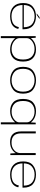

<svg xmlns="http://www.w3.org/2000/svg" viewBox="1736 -2454 938 4449"><g transform="rotate(90 2204.5 -229.0)"><path d="M356.5 5V-26.5Q235.5 -26.5 165.5 -94.5Q94.5 -162 94.5 -296.5Q94.5 -436 169 -499Q243.5 -562.5 356 -562.5Q472 -562.5 542 -501.5Q608.5 -442.5 611.5 -312.5H86.5V-282H657Q658 -291 658 -300.5Q658 -449.5 577 -522Q495 -594 356 -594Q222 -594 136.5 -521.5Q50 -449.5 50 -297Q50 -148.5 132.5 -71.5Q214.5 5 356.5 5ZM356.5 -26.5V5Q439 5 502.5 -17.5Q566.5 -39.5 603.5 -85Q640 -129 649 -185L608 -197.5Q599 -148 569.5 -107Q539 -66.5 482 -46Q425.5 -26.5 356.5 -26.5ZM291.5 -611.5H324L421.5 -677.5H378.5Z M817.5 220.5H863V-455L855 -588H817.5ZM1129 4.5Q1253 4.5 1329.5 -69Q1406 -142.5 1406 -295Q1406 -448 1329.5 -521.2Q1253 -594.5 1129 -594.5Q1007.5 -594.5 926.2 -536Q845 -477.5 845 -426L863 -383Q863 -449.5 937.5 -505.5Q1012 -561.5 1117 -561.5Q1224.5 -561.5 1291.8 -497.5Q1359 -433.5 1359 -295Q1359 -156.5 1291.8 -92.8Q1224.5 -29 1117 -29Q1012 -29 937.5 -85Q863 -141 863 -208L845 -164.5Q845 -113 926.2 -54.2Q1007.5 4.5 1129 4.5Z M1839 4.5Q1972 4.5 2060.8 -67.8Q2149.5 -140 2149.5 -295Q2149.5 -451 2060.8 -522.8Q1972 -594.5 1839 -594.5Q1705.5 -594.5 1616.8 -522.8Q1528 -451 1528 -295Q1528 -140 1616.8 -67.8Q1705.5 4.5 1839 4.5ZM1839 -28.5Q1729 -28.5 1651.5 -91Q1574 -153.5 1574 -295Q1574 -437 1651.5 -499.2Q1729 -561.5 1839 -561.5Q1949 -561.5 2026.2 -499.2Q2103.5 -437 2103.5 -295Q2103.5 -153.5 2026.2 -91Q1949 -28.5 1839 -28.5Z M2814.5 220.5H2860V-588H2822.5L2814.5 -450ZM2552 4.5Q2674 4.5 2753.5 -54.2Q2833 -113 2833 -164.5L2815 -208Q2815 -141 2742 -85Q2669 -29 2564 -29Q2457 -29 2388 -91Q2319 -153 2319 -295Q2319 -437 2388 -499.2Q2457 -561.5 2564 -561.5Q2669 -561.5 2742 -505.5Q2815 -449.5 2815 -383L2833 -426Q2833 -477.5 2753.5 -536Q2674 -594.5 2552 -594.5Q2428 -594.5 2350 -523Q2272 -451.5 2272 -295Q2272 -139.5 2350 -67.5Q2428 4.5 2552 4.5Z M3535.5 0H3573V-588H3527V-137ZM3070 -589.5H3024.5V-251Q3024.5 -123 3086.5 -58.5Q3148.5 6 3270.5 6Q3393.5 6 3472 -60Q3550.5 -126 3550.5 -208.5L3527.5 -239.5Q3527.5 -145.5 3457.2 -86.5Q3387 -27.5 3283.5 -27.5Q3179.5 -27.5 3124.8 -82Q3070 -136.5 3070 -253Z M4026.5 5V-26.5Q3905.5 -26.5 3835.5 -94.5Q3764.5 -162 3764.5 -296.5Q3764.5 -436 3839 -499Q3913.5 -562.5 4026 -562.5Q4142 -562.5 4212 -501.5Q4278.5 -442.5 4281.5 -312.5H3756.5V-282H4327Q4328 -291 4328 -300.5Q4328 -449.5 4247 -522Q4165 -594 4026 -594Q3892 -594 3806.5 -521.5Q3720 -449.5 3720 -297Q3720 -148.5 3802.5 -71.5Q3884.5 5 4026.5 5ZM4026.5 -26.5V5Q4109 5 4172.5 -17.5Q4236.5 -39.5 4273.5 -85Q4310 -129 4319 -185L4278 -197.5Q4269 -148 4239.5 -107Q4209 -66.5 4152 -46Q4095.5 -26.5 4026.5 -26.5Z"/></g></svg>

Font: Anybody Expanded ExtraLight
Style: Regular
Weight: 250
Width: 7
Version: Version 1.113;gftools[0.9.25]